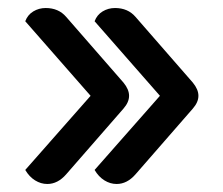

<svg xmlns="http://www.w3.org/2000/svg" viewBox="-20 -531 557 479"><path d="M98 -72Q82 -72 67.5 -81Q53 -90 43 -107L206 -292L43 -478Q49 -494 63 -502.5Q77 -511 94 -511Q126 -511 145 -489L288 -325Q302 -308 302 -292Q302 -276 288 -260L145 -96Q124 -72 98 -72ZM271 -72Q255 -72 240.5 -81Q226 -90 216 -107L379 -292L216 -478Q222 -494 236 -502.5Q250 -511 267 -511Q299 -511 318 -489L461 -325Q475 -308 475 -292Q475 -276 461 -260L318 -96Q297 -72 271 -72Z"/></svg>

Font: K2D Medium
Style: Regular
Weight: 500
Designer: Katatrad Aksorn Co.,Ltd.
Foundry: Cadson Demak Co.,Ltd.
Version: Version 1.000; ttfautohint (v1.6)